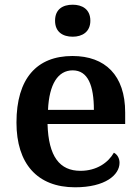

<svg xmlns="http://www.w3.org/2000/svg" viewBox="-20 -786 597 816"><path d="M289 -630C329 -630 364 -650 364 -698C364 -747 329 -766 289 -766C247 -766 214 -747 214 -698C214 -650 247 -630 289 -630ZM299 10C428 10 488 -43 488 -94C488 -114 478 -130 464 -137C440 -95 391 -60 322 -60C234 -60 186 -120 182 -259H512V-308C512 -466 427 -548 288 -548C136 -548 50 -452 50 -265C50 -91 138 10 299 10ZM379 -319H184C189 -428 226 -487 289 -487C354 -487 379 -422 379 -319Z"/></svg>

Font: Noto Serif Tamil SemiBold
Style: Regular
Weight: 600
Designer: Indian Type Foundry, Tom Grace, and the Monotype Design Team
Foundry: Monotype Imaging Inc.
Version: Version 2.004